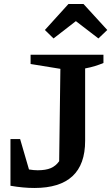

<svg xmlns="http://www.w3.org/2000/svg" viewBox="-20 -924 553 954"><path d="M32 -1V-233H80L124 -82Q147 -78 167 -78Q207 -78 232 -88.5Q257 -99 274 -123L280 -582L132 -606V-652H494V-611Q475 -603 452.5 -596Q430 -589 403 -584V-224Q403 10 151 10Q95 10 32 -1ZM395 -904 513 -775 469 -733 357 -819 246 -733 203 -775 320 -904Z"/></svg>

Font: Piazzolla SemiBold
Style: Regular
Weight: 600
Designer: Juan Pablo del Peral
Foundry: Huerta Tipografica
Version: Version 1.330